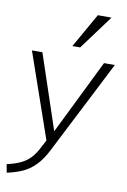

<svg xmlns="http://www.w3.org/2000/svg" viewBox="-106 -831 739 1120"><g transform="rotate(10 264.0 -271.5)"><path d="M219 23 37 -501H99L255 -35ZM16 227 7 178Q55 167 87 152Q119 137 142.5 113Q166 89 186 50L222 -18L235 -35L464 -501H528L246 52Q217 110 182 145.5Q147 181 105.5 199Q64 217 16 227ZM311 -567H265L380 -770H461Z"/></g></svg>

Font: Muli Light
Style: Italic
Weight: 300
Italic angle: -4.541°
Designer: Vernon Adams
Foundry: Vernon Adams
Version: Version 2.100; ttfautohint (v1.8.1.43-b0c9)